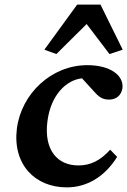

<svg xmlns="http://www.w3.org/2000/svg" viewBox="-20 -802 551 831"><path d="M269 9C354 9 432 -35 487 -123L457 -154C412 -105 370 -86 319 -86C229 -86 170 -152 185 -275C199 -391 267 -456 335 -463L387 -406C411 -379 426 -371 453 -371C483 -371 506 -390 510 -421C516 -475 458 -520 358 -520C202 -520 72 -396 53 -245C34 -90 132 9 269 9ZM172 -587 224 -568 355 -698 454 -568 511 -587 415 -782H314Z"/></svg>

Font: TPK Tissa Web SemiBold
Style: Italic
Weight: 600
Italic angle: -7°
Designer: Jacques Le Bailly, Suppakit Chalermlarp | Katatrad Co.,Ltd.
Foundry: Jacques Le Bailly, Cadson Demak Co.,Ltd.
Version: Version 5.000;Glyphs 3.1.2 (3151)